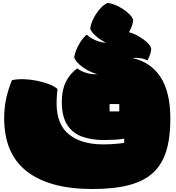

<svg xmlns="http://www.w3.org/2000/svg" viewBox="-20 -942 1181 1286"><path d="M599 324Q312 324 160 206Q8 88 8 -150Q8 -226 23 -289Q38 -352 60 -405Q96 -413 140.5 -411.5Q185 -410 228.5 -401Q272 -392 308.5 -378Q345 -364 365 -346Q363 -324 361 -301Q359 -278 359 -249Q359 -110 441 -42.5Q523 25 671 25Q710 25 748.5 22Q787 19 812 15Q812 0 812 -13Q783 -8 743.5 -6Q704 -4 676 -4Q593 -4 529.5 -27Q466 -50 430 -106Q394 -162 394 -261Q394 -338 420.5 -392.5Q447 -447 497 -484Q523 -464 559 -453.5Q595 -443 634 -445Q604 -452 571 -469.5Q538 -487 512 -510Q486 -533 477 -557Q482 -595 506 -639.5Q530 -684 561 -710Q586 -687 621 -672Q656 -657 690 -656Q655 -673 625 -698Q595 -723 584 -749Q588 -782 605.5 -817Q623 -852 648 -881Q673 -910 700 -922Q721 -921 749 -910Q777 -899 803.5 -881.5Q830 -864 849 -844.5Q868 -825 872 -807Q871 -790 863.5 -768.5Q856 -747 844 -726Q873 -719 906 -700.5Q939 -682 964 -659Q989 -636 993 -615Q991 -578 967 -537Q948 -548 920.5 -552Q893 -556 865 -554Q990 -526 1055.5 -425.5Q1121 -325 1121 -145Q1121 -21 1094 68Q1067 157 1007 213.5Q947 270 846.5 297Q746 324 599 324ZM714 -196H779V-245H714Z"/></svg>

Font: Oi
Style: Regular
Weight: 400
Designer: Kostas Bartsokas, Mohamad Dakak
Foundry: Foundry5
Version: Version 4.000